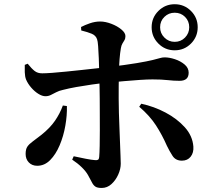

<svg xmlns="http://www.w3.org/2000/svg" viewBox="-20 -856 1040 927"><path d="M823.4 -613.1Q777.2 -613.1 744.7 -645.7Q712.1 -678.3 712.1 -724.5Q712.1 -770.7 744.7 -803.1Q777.2 -835.6 823.4 -835.6Q869.6 -835.6 902.1 -803.1Q934.5 -770.7 934.5 -724.5Q934.5 -678.3 902.1 -645.7Q869.6 -613.1 823.4 -613.1ZM471.1 51.5Q449.9 51.5 440.2 44.7Q430.4 38 423.7 24.3Q417 10.5 404.6 -11.2Q394.7 -28.8 374.6 -48.5Q354.5 -68.1 328.5 -85.2L335.9 -101.6Q367.4 -94.8 394.5 -89.4Q421.6 -84.1 440.6 -82.7Q448.8 -82.2 453.4 -84.9Q457.9 -87.6 458.9 -97.6Q460.6 -117.5 461.3 -151.7Q461.9 -185.9 462 -226.9Q462.2 -267.9 461.8 -308.2Q461.5 -348.6 461.5 -380.6Q461.5 -402.3 460.7 -434.6Q460 -466.9 459.1 -503.6Q458.3 -540.4 457 -574.3Q455.8 -608.2 453.8 -633.2Q451.9 -658.2 448.7 -666.4Q442.6 -684.8 423.1 -693Q403.7 -701.2 372.3 -708.9L371.3 -725.6Q389.1 -734.9 414 -743.6Q439 -752.2 463.7 -752.2Q489.3 -752 517.6 -741.1Q546 -730.3 565.8 -713.9Q585.6 -697.5 585.6 -681.7Q585.6 -670.1 580.8 -661.9Q576 -653.8 571 -645.6Q566 -637.4 563.6 -623.1Q559.7 -601 557.3 -570.9Q555 -540.7 554.1 -506.9Q553.3 -473.1 553.1 -440.1Q553 -407 553 -380Q553 -349.4 554.1 -311.9Q555.2 -274.4 556.8 -236.3Q558.4 -198.2 559.6 -163.5Q560.8 -128.9 561.9 -103.3Q563 -77.7 563 -65.6Q563 -40 550.7 -12.8Q538.4 14.4 518 32.9Q497.5 51.5 471.1 51.5ZM159.6 -55.6Q135 -55.6 119.3 -71.6Q103.7 -87.7 103.7 -112.7Q103.7 -135.6 112.1 -148Q120.6 -160.5 137.6 -172.7Q154.6 -184.9 179.8 -204.8Q222 -238.6 245.7 -273.3Q269.5 -308 283.5 -346.6L303 -344Q304.3 -299.2 295.4 -248.8Q286.6 -198.5 268 -154.6Q249.5 -110.8 222.3 -83.2Q195.1 -55.6 159.6 -55.6ZM199.4 -391.4Q183.8 -391.4 165.3 -402.9Q146.8 -414.4 130.7 -433Q114.5 -451.6 105.8 -472.1Q100.3 -486 99.6 -507.4Q98.9 -528.8 99.6 -542.8L113.7 -548.4Q132.3 -525 147.2 -513.3Q162.1 -501.7 184.1 -502Q200.6 -502 231.1 -504.2Q261.5 -506.5 299.1 -510.3Q336.7 -514 375 -518.2Q413.4 -522.3 445.4 -525.9Q477.5 -529.6 497 -531.6Q589 -542.6 640.4 -551.3Q691.8 -560 716.9 -566.2Q742.1 -572.3 752.9 -575.7Q763.8 -579 774.7 -579Q797.6 -579 824.6 -570.1Q851.5 -561.2 871.2 -544.7Q890.9 -528.1 890.9 -505.1Q890.9 -485.2 879.9 -475.5Q868.8 -465.8 847.2 -465.8Q818.7 -465.8 789.5 -469.2Q760.4 -472.6 716.3 -472.6Q691.9 -472.6 655.8 -470.2Q619.8 -467.8 579.1 -464.2Q538.4 -460.7 497.8 -456.7Q462.9 -453.4 424 -447.9Q385.2 -442.4 348.8 -435.9Q312.4 -429.4 283.9 -422Q265.1 -418 251.3 -410.6Q237.5 -403.3 225.4 -397.4Q213.3 -391.4 199.4 -391.4ZM858.3 -80.3Q828.1 -80.3 813.1 -103.4Q798.1 -126.6 786 -151.8Q762.9 -204.6 732.8 -251.1Q702.6 -297.6 652.2 -340.6L662.1 -355.2Q723.7 -342 779.5 -312.4Q835.3 -282.7 872.5 -241.3Q909.7 -199.9 913.6 -148.3Q915.7 -118.6 900.5 -99.4Q885.4 -80.3 858.3 -80.3ZM823.4 -654Q853.2 -654 873.4 -674.7Q893.6 -695.4 893.6 -724.5Q893.6 -754.3 873.4 -774.5Q853.2 -794.6 823.4 -794.6Q794.4 -794.6 773.7 -774.5Q753 -754.3 753 -724.5Q753 -695.4 773.7 -674.7Q794.4 -654 823.4 -654Z"/></svg>

Font: Noto Serif HK ExtraLight
Style: Regular
Weight: 200
Designer: Ryoko NISHIZUKA 西塚涼子 (kana & ideographs); Frank Grießhammer (Latin, Greek & Cyrillic); Wenlong ZHANG 张文龙 (bopomofo); San
Foundry: Adobe
Version: Version 2.002-H1;hotconv 1.1.0;makeotfexe 2.6.0